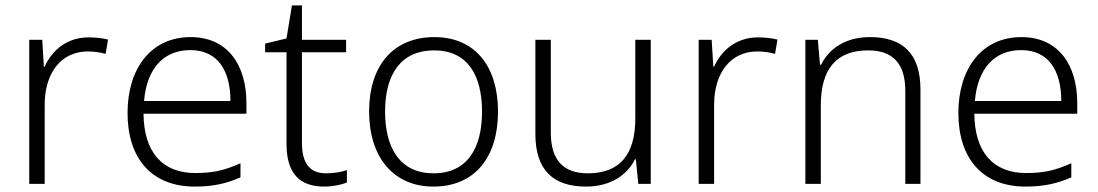

<svg xmlns="http://www.w3.org/2000/svg" viewBox="-20 -679 4054 709"><path d="M307 -541C227 -541 172 -493 145 -433H142L136 -532H88V0H145V-292C145 -411 207 -489 304 -489C328 -489 349 -486 370 -480L379 -533C358 -538 333 -541 307 -541Z M684 -542C536 -542 451 -424 451 -262C451 -95 539 10 699 10C767 10 815 -1 868 -24V-76C809 -50 767 -40 701 -40C579 -40 511 -118 510 -259H890V-298C890 -440 820 -542 684 -542ZM683 -494C784 -494 831 -418 831 -306H512C522 -427 585 -494 683 -494Z M1184 -39C1123 -39 1095 -77 1095 -151V-486H1258V-532H1095V-659H1058L1038 -537L959 -518V-486H1038V-148C1038 -37 1088 10 1177 10C1210 10 1241 3 1261 -5V-51C1242 -44 1214 -39 1184 -39Z M1819 -267C1819 -432 1736 -542 1584 -542C1434 -542 1343 -439 1343 -267C1343 -99 1433 10 1580 10C1735 10 1819 -100 1819 -267ZM1402 -267C1402 -408 1463 -493 1583 -493C1708 -493 1760 -399 1760 -267C1760 -131 1705 -39 1581 -39C1459 -39 1402 -130 1402 -267Z M2383 -532H2326V-242C2326 -107 2268 -39 2151 -39C2061 -39 2014 -87 2014 -189V-532H1957V-184C1957 -53 2021 10 2144 10C2235 10 2296 -33 2325 -91H2328L2337 0H2383Z M2779 -541C2699 -541 2644 -493 2617 -433H2614L2608 -532H2560V0H2617V-292C2617 -411 2679 -489 2776 -489C2800 -489 2821 -486 2842 -480L2851 -533C2830 -538 2805 -541 2779 -541Z M3192 -542C3102 -542 3041 -499 3012 -440H3008L3000 -532H2954V0H3011V-290C3011 -425 3069 -493 3186 -493C3275 -493 3323 -446 3323 -344V0H3379V-348C3379 -482 3313 -542 3192 -542Z M3752 -542C3604 -542 3519 -424 3519 -262C3519 -95 3607 10 3767 10C3835 10 3883 -1 3936 -24V-76C3877 -50 3835 -40 3769 -40C3647 -40 3579 -118 3578 -259H3958V-298C3958 -440 3888 -542 3752 -542ZM3751 -494C3852 -494 3899 -418 3899 -306H3580C3590 -427 3653 -494 3751 -494Z"/></svg>

Font: Noto Sans Ethiopic Light
Style: Regular
Weight: 300
Designer: Monotype Design Team
Foundry: Monotype Imaging Inc.
Version: Version 2.102